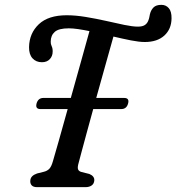

<svg xmlns="http://www.w3.org/2000/svg" viewBox="-20 -773 729 793"><path d="M303 -93.5Q299.5 -78.5 303.2 -71.8Q307 -65 317 -62.5L349 -54.5Q370.5 -45.5 369.5 -28Q368.5 -14 358.5 -7Q348.5 0 333 0H133.5Q118 0 111.2 -7.2Q104.5 -14.5 105 -25.5Q105.5 -37.5 112.8 -44.8Q120 -52 133 -56.5L161 -63.5Q175.5 -67 184 -76.2Q192.5 -85.5 198.5 -107Q206 -132.5 222.8 -191.5Q239.5 -250.5 259.5 -322.5H147Q125 -322.5 131 -345.5Q137.5 -368.5 159.5 -368.5H272.5Q294.5 -447 315.5 -522.2Q336.5 -597.5 349.5 -644.5Q325 -649.5 302.8 -652.8Q280.5 -656 264 -656Q222.5 -656 206 -641.2Q189.5 -626.5 189.5 -601Q189 -591.5 193.5 -582Q198 -572.5 197.5 -559.5Q197.5 -541.5 185.8 -528.8Q174 -516 153 -516Q129 -516 114.2 -532.2Q99.5 -548.5 100 -578.5Q101 -635.5 140.2 -672.8Q179.5 -710 255.5 -710Q292 -710 334.2 -703Q376.5 -696 417.5 -686.8Q458.5 -677.5 493.2 -670.2Q528 -663 549.5 -663Q568 -663 578 -669.5Q588 -676 592.5 -688Q596 -696.5 596.8 -702.5Q597.5 -708.5 599 -713.5Q603 -731 613.8 -742Q624.5 -753 646.5 -753Q665.5 -753 677.2 -739.2Q689 -725.5 688.5 -697Q688 -653 658.8 -626.2Q629.5 -599.5 578 -599.5Q555 -599.5 520.8 -606.2Q486.5 -613 448.5 -622Q435.5 -576 416.5 -508Q397.5 -440 377.5 -368.5H492.5Q515.5 -368.5 509 -345.5Q503 -322.5 480.5 -322.5H365Q350.5 -270.5 338 -224Q325.5 -177.5 316.2 -143.2Q307 -109 303 -93.5Z"/></svg>

Font: Fraunces 72pt S100
Style: Italic
Weight: 400
Italic angle: -16°
Version: Version 1.000; ttfautohint (v1.8.3)